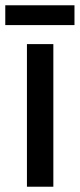

<svg xmlns="http://www.w3.org/2000/svg" viewBox="-37 -707 302 727"><path d="M165 0H65V-540H165ZM245 -687V-612H-17V-687Z"/></svg>

Font: Avrile Sans Condensed Medium
Style: Regular
Weight: 500
Width: 3
Designer: Monotype Design Team
Foundry: Monotype Imaging Inc.
Version: Version 2.001;September 10, 2019;FontCreator 11.5.0.2425 64-